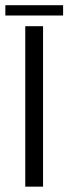

<svg xmlns="http://www.w3.org/2000/svg" viewBox="-40 -698 256 718"><path d="M54.5 0V-600H121V0ZM-20 -678.5H196V-640H-20Z"/></svg>

Font: Big Shoulders Stencil Display Thin
Style: Regular
Weight: 400
Version: Version 2.001